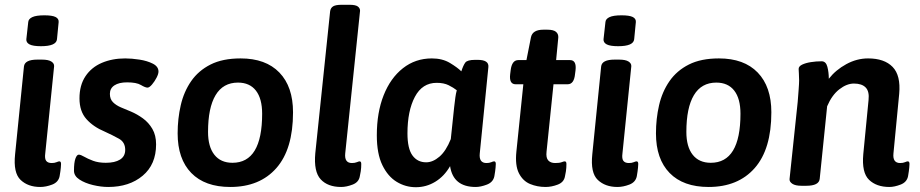

<svg xmlns="http://www.w3.org/2000/svg" viewBox="-20 -774 3842 802"><path d="M151 -581Q118 -581 103.5 -588.5Q89 -596 90 -610L98 -682Q99 -695 115 -702.5Q131 -710 165 -710Q198 -710 212 -703Q226 -696 225 -682L218 -610Q215 -581 151 -581ZM148 7Q97 7 66 -22.5Q35 -52 43 -129L80 -496Q83 -525 136 -525H155Q182 -525 194.5 -517Q207 -509 206 -497L169 -133Q166 -111 173 -102Q180 -93 196 -93Q208 -93 216 -96.5Q224 -100 228 -100Q235 -100 235 -89Q235 -86 234 -73.5Q233 -61 229 -38Q224 -13 198 -3Q172 7 148 7Z M432 7Q402 7 368.5 -1Q335 -9 312 -24Q289 -39 289 -61Q289 -95 295 -111.5Q301 -128 309 -128Q317 -128 331.5 -119.5Q346 -111 368.5 -102.5Q391 -94 422 -94Q460 -94 481.5 -107.5Q503 -121 503 -148Q503 -180 477 -194.5Q451 -209 418 -224Q370 -244 341 -276.5Q312 -309 312 -363Q312 -418 337 -455.5Q362 -493 405.5 -511.5Q449 -530 503 -530Q530 -530 562.5 -525Q595 -520 618.5 -508Q642 -496 642 -475Q642 -465 634 -449.5Q626 -434 615 -421Q604 -408 596 -408Q587 -408 568.5 -419Q550 -430 511 -430Q477 -430 458 -417.5Q439 -405 439 -382Q439 -360 452 -347Q465 -334 485 -325.5Q505 -317 527 -308Q553 -297 577 -279.5Q601 -262 616.5 -235.5Q632 -209 632 -171Q632 -87 576 -40Q520 7 432 7Z M942 7Q836 7 779 -51.5Q722 -110 722 -217Q722 -278 735 -334.5Q748 -391 778.5 -435Q809 -479 859.5 -504.5Q910 -530 985 -530Q1090 -530 1147 -471Q1204 -412 1204 -305Q1204 -151 1134.5 -72Q1065 7 942 7ZM951 -94Q1075 -94 1075 -299Q1075 -362 1049 -395.5Q1023 -429 974 -429Q912 -429 880.5 -376.5Q849 -324 849 -223Q849 -161 875.5 -127.5Q902 -94 951 -94Z M1405 7Q1349 7 1319.5 -25Q1290 -57 1297 -134L1359 -727Q1361 -741 1371.5 -747.5Q1382 -754 1407 -754H1440Q1465 -754 1474.5 -747Q1484 -740 1484 -729L1422 -133Q1418 -93 1450 -93Q1462 -93 1470.5 -96.5Q1479 -100 1482 -100Q1489 -100 1489 -89Q1489 -86 1488.5 -73.5Q1488 -61 1483 -38Q1479 -13 1453 -3Q1427 7 1405 7Z M1717 8Q1674 8 1637 -14.5Q1600 -37 1577 -84.5Q1554 -132 1554 -209Q1554 -304 1582.5 -376Q1611 -448 1663 -489Q1715 -530 1784 -530Q1828 -530 1859.5 -511Q1891 -492 1907 -476Q1915 -501 1923.5 -512.5Q1932 -524 1965 -524H1975Q2023 -524 2020 -494L1984 -133Q1980 -93 2012 -93Q2024 -93 2032 -96.5Q2040 -100 2044 -100Q2051 -100 2051 -89Q2051 -86 2050 -73.5Q2049 -61 2045 -38Q2040 -13 2014 -3Q1988 7 1967 7Q1873 7 1860 -80Q1836 -38 1798.5 -15Q1761 8 1717 8ZM1760 -96Q1788 -96 1815.5 -119.5Q1843 -143 1863 -193L1877 -326Q1880 -351 1882 -366.5Q1884 -382 1888 -397Q1874 -408 1854 -418Q1834 -428 1804 -428Q1744 -428 1713 -369.5Q1682 -311 1682 -217Q1682 -153 1703 -124.5Q1724 -96 1760 -96Z M2259 7Q2224 7 2194 -5.5Q2164 -18 2147.5 -50.5Q2131 -83 2137 -141L2166 -422H2134Q2106 -422 2111 -464L2113 -480Q2118 -523 2145 -523H2179L2198 -619Q2205 -650 2250 -650H2266Q2292 -650 2302.5 -641Q2313 -632 2312 -617L2303 -523H2361Q2389 -523 2384 -480L2382 -465Q2378 -422 2351 -422H2292L2263 -141Q2260 -115 2270 -104Q2280 -93 2299 -93Q2317 -93 2326 -96.5Q2335 -100 2339 -100Q2346 -100 2346 -89Q2346 -86 2345.5 -73.5Q2345 -61 2340 -38Q2336 -13 2310 -3Q2284 7 2259 7Z M2562 -581Q2529 -581 2514.5 -588.5Q2500 -596 2501 -610L2509 -682Q2510 -695 2526 -702.5Q2542 -710 2576 -710Q2609 -710 2623 -703Q2637 -696 2636 -682L2629 -610Q2626 -581 2562 -581ZM2559 7Q2508 7 2477 -22.5Q2446 -52 2454 -129L2491 -496Q2494 -525 2547 -525H2566Q2593 -525 2605.5 -517Q2618 -509 2617 -497L2580 -133Q2577 -111 2584 -102Q2591 -93 2607 -93Q2619 -93 2627 -96.5Q2635 -100 2639 -100Q2646 -100 2646 -89Q2646 -86 2645 -73.5Q2644 -61 2640 -38Q2635 -13 2609 -3Q2583 7 2559 7Z M2940 7Q2834 7 2777 -51.5Q2720 -110 2720 -217Q2720 -278 2733 -334.5Q2746 -391 2776.5 -435Q2807 -479 2857.5 -504.5Q2908 -530 2983 -530Q3088 -530 3145 -471Q3202 -412 3202 -305Q3202 -151 3132.5 -72Q3063 7 2940 7ZM2949 -94Q3073 -94 3073 -299Q3073 -362 3047 -395.5Q3021 -429 2972 -429Q2910 -429 2878.5 -376.5Q2847 -324 2847 -223Q2847 -161 2873.5 -127.5Q2900 -94 2949 -94Z M3695 7Q3641 7 3610 -23Q3579 -53 3586 -130L3608 -356Q3612 -392 3596 -408.5Q3580 -425 3547 -425Q3517 -425 3486 -401Q3455 -377 3435 -330L3404 -27Q3401 2 3348 2H3328Q3302 2 3289.5 -6.5Q3277 -15 3278 -26L3312 -348Q3314 -374 3316 -400Q3318 -426 3318 -438Q3318 -456 3317 -467Q3316 -478 3316 -486Q3316 -497 3330.5 -504Q3345 -511 3367 -514.5Q3389 -518 3412 -518Q3430 -518 3436 -495Q3442 -472 3442 -445Q3471 -482 3515 -506Q3559 -530 3606 -530Q3674 -530 3708.5 -494.5Q3743 -459 3736 -382L3712 -133Q3708 -93 3740 -93Q3752 -93 3760 -96.5Q3768 -100 3772 -100Q3779 -100 3779 -89Q3779 -86 3778 -73.5Q3777 -61 3773 -38Q3768 -13 3742 -3Q3716 7 3695 7Z"/></svg>

Font: Asap SemiBold
Style: Italic
Weight: 600
Italic angle: -6°
Designer: Pablo Cosgaya
Foundry: Omnibus-Type
Version: Version 3.001; ttfautohint (v1.8.3)